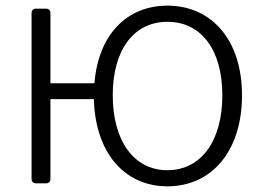

<svg xmlns="http://www.w3.org/2000/svg" viewBox="-20 -655 937 686"><path d="M578.1 -634.8C432.6 -634.8 331.1 -530.3 317.4 -357.4H160.2V-608.4C160.2 -618.2 154.3 -624 144.5 -624H108.4C98.6 -624 92.8 -618.2 92.8 -608.4V-15.6C92.8 -5.9 98.6 0 108.4 0H144.5C154.3 0 160.2 -5.9 160.2 -15.6V-300.8H315.4C320.3 -109.4 424.8 10.7 578.1 10.7C736.3 10.7 844.7 -115.2 844.7 -314.5C844.7 -511.7 736.3 -634.8 578.1 -634.8ZM578.1 -46.9C458 -46.9 382.8 -152.3 382.8 -314.5C382.8 -476.6 458 -577.1 578.1 -577.1C699.2 -577.1 774.4 -476.6 774.4 -314.5C774.4 -152.3 699.2 -46.9 578.1 -46.9Z"/></svg>

Font: Ed Sans Neue Light
Style: Regular
Weight: 300
Designer: Stephen Hutchings
Version: Version 1.004;PS 001.004;hotconv 1.0.88;makeotf.lib2.5.64775